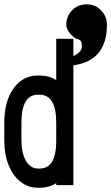

<svg xmlns="http://www.w3.org/2000/svg" viewBox="-20 -865 519 897"><path d="M157.2 -512.2H165.5Q209.5 -512.2 242.7 -490.7V-683.6H322.8V-291.5V-208.5V0H242.7V-9.3Q208.5 12.2 165.5 12.2H157.2Q111.8 12.2 75.9 -15.9Q40 -43.9 20 -94.2Q0 -144.5 0 -208.5V-291.5Q0 -391.1 43 -451.7Q85.9 -512.2 157.2 -512.2ZM80.1 -291.5V-208.5Q80.1 -149.4 101.3 -113.5Q122.6 -77.6 157.2 -77.6H165.5Q182.1 -77.6 195.3 -83.7Q208.5 -89.8 219.5 -103.8Q230.5 -117.7 236.6 -144.3Q242.7 -170.9 242.7 -208.5V-291.5Q242.7 -422.4 165.5 -422.4H157.2Q80.1 -422.4 80.1 -291.5ZM344.7 -681.2Q330.1 -683.1 309.8 -705.8Q289.6 -728.5 289.6 -749Q289.6 -787.6 316.2 -816.2Q342.8 -844.7 384.3 -844.7Q425.3 -844.7 452.4 -816.7Q479.5 -788.6 479.5 -749Q479.5 -576.2 313 -558.6L303.2 -594.7Q362.8 -616.7 362.8 -647.9Q362.8 -678.7 344.7 -681.2Z"/></svg>

Font: Anka/Coder Narrow
Style: Bold
Weight: 700
Width: 3
Monospace: yes
Version: Version 001.100